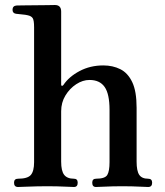

<svg xmlns="http://www.w3.org/2000/svg" viewBox="-20 -746 657 766"><path d="M52 0Q36 0 36 -17Q36 -33 52 -33Q90 -33 103 -48Q116 -63 116 -99V-637Q116 -665 110.5 -673.5Q105 -682 91 -685Q84 -687 67.5 -688.5Q51 -690 44 -691Q30 -693 30 -707Q30 -722 45 -724Q48 -724 70 -724.5Q92 -725 119.5 -725Q147 -725 170 -725.5Q193 -726 199 -726Q224 -726 224 -700V-408Q224 -404 227 -403.5Q230 -403 233 -407Q255 -440 297.5 -462.5Q340 -485 392 -485Q430 -485 460 -470Q490 -455 507.5 -418.5Q525 -382 525 -316V-101Q525 -64 535.5 -48.5Q546 -33 571 -33Q587 -33 587 -17Q587 0 571 0Q564 0 546 -1Q528 -2 507 -2.5Q486 -3 468 -3Q451 -3 429 -2.5Q407 -2 389 -1Q371 0 363 0Q348 0 348 -17Q348 -33 363 -33Q399 -33 408 -48Q417 -63 417 -99V-308Q417 -371 397.5 -399Q378 -427 337 -427Q310 -427 284 -410Q258 -393 241 -365Q224 -337 224 -302V-101Q224 -64 236 -48.5Q248 -33 275 -33Q290 -33 290 -17Q290 0 275 0Q268 0 249 -1Q230 -2 208.5 -2.5Q187 -3 169 -3Q152 -3 127 -2.5Q102 -2 80.5 -1Q59 0 52 0Z"/></svg>

Font: Zen Antique Soft
Style: Regular
Weight: 400
Designer: Yoshimichi Ohira
Foundry: Positype
Version: Version 1.001